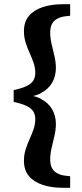

<svg xmlns="http://www.w3.org/2000/svg" viewBox="-20 -735 388 914"><path d="M45 -250V-306Q86 -315 108.5 -326.5Q131 -338 139.5 -353Q148 -368 148 -388Q148 -412 140 -435.5Q132 -459 121 -483Q110 -507 102 -532.5Q94 -558 94 -587Q94 -631 117.5 -659Q141 -687 183 -701Q225 -715 279 -715H314V-660L288 -657Q266 -654 250 -644.5Q234 -635 226.5 -619Q219 -603 219 -580Q219 -553 226 -524Q233 -495 239.5 -467Q246 -439 246 -411Q246 -372 228 -341Q210 -310 173.5 -291Q137 -272 79 -269V-287Q137 -284 173.5 -265Q210 -246 228 -215Q246 -184 246 -145Q246 -118 239.5 -89.5Q233 -61 226 -32Q219 -3 219 24Q219 47 226.5 63Q234 79 250 88.5Q266 98 288 101L314 104V159H279Q225 159 183 145Q141 131 117.5 103Q94 75 94 31Q94 2 102 -23.5Q110 -49 121 -73Q132 -97 140 -120.5Q148 -144 148 -168Q148 -188 139.5 -203Q131 -218 108.5 -229.5Q86 -241 45 -250Z"/></svg>

Font: Source Serif 4 18pt
Style: Bold
Weight: 700
Designer: Frank Grießhammer
Foundry: Adobe Systems Incorporated
Version: Version 4.004;hotconv 1.0.116;makeotfexe 2.5.65601